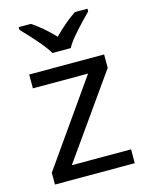

<svg xmlns="http://www.w3.org/2000/svg" viewBox="-116 -838 701 911"><g transform="rotate(-15 235.0 -383.0)"><path d="M431 0H39V-58L327 -468H56V-536H424V-470L140 -68H431ZM189 -606Q176 -629 154 -655.5Q132 -682 108 -708Q84 -734 66 -753V-766H126Q152 -749 180 -725Q208 -701 233 -674Q260 -701 288 -725Q316 -749 342 -766H404V-753Q385 -734 360.5 -708Q336 -682 313.5 -655.5Q291 -629 279 -606Z"/></g></svg>

Font: Noto Sans Avestan
Style: Regular
Weight: 400
Designer: Monotype Design Team
Foundry: Monotype Imaging Inc.
Version: Version 2.003; ttfautohint (v1.8.4.7-5d5b)